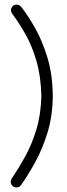

<svg xmlns="http://www.w3.org/2000/svg" viewBox="-20 -727 295 840"><path d="M32 53Q60 12 89.5 -41Q119 -94 139 -160Q159 -226 161 -307Q159 -393 139.5 -460Q120 -527 91 -578Q62 -629 34 -666Q28 -674 28 -682Q28 -692 35 -699.5Q42 -707 53 -707Q64 -707 72 -698Q102 -660 133.5 -604.5Q165 -549 187.5 -475Q210 -401 211 -307Q210 -218 187.5 -145.5Q165 -73 133 -15.5Q101 42 72 83Q65 93 52 93Q41 93 34 85.5Q27 78 27 68Q27 60 32 53Z"/></svg>

Font: Libertine Sup
Style: Regular
Weight: 400
Designer: Bastien Sozeau
Foundry: NBR — Bastien Sozeau
Version: Version 2.003; ttfautohint (v1.8.4.7-5d5b);gftools[0.9.33]